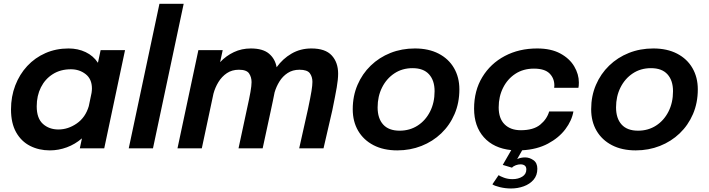

<svg xmlns="http://www.w3.org/2000/svg" viewBox="-20 -802 3832 1038"><path d="M249.5 11Q190.5 11 142.8 -13.2Q95 -37.5 67.2 -86.8Q39.5 -136 39.5 -210.5Q39.5 -280 62.5 -340Q85.5 -400 127.2 -445Q169 -490 226 -515Q283 -540 350.5 -540Q401.5 -540 443 -520.2Q484.5 -500.5 509.5 -462.5L524 -531H656L543.5 0H411.5L423 -54Q386 -22 341.2 -5.5Q296.5 11 249.5 11ZM178.5 -227Q178.5 -162.5 212 -132.2Q245.5 -102 296 -102Q348 -102 395 -134.5Q442 -167 460 -228L475 -300Q477 -313.5 477 -323.5Q477 -374.5 443.2 -401Q409.5 -427.5 363.5 -427.5Q307 -427.5 265.5 -401.2Q224 -375 201.2 -329.8Q178.5 -284.5 178.5 -227Z M973 -781.5 807 0H676L842 -781.5Z M939.5 0 1052.5 -531H1184L1170 -466Q1202.5 -500.5 1244.5 -520.2Q1286.5 -540 1336 -540Q1401 -540 1434.2 -512Q1467.5 -484 1475.5 -438.5Q1508.5 -484.5 1556.2 -512.2Q1604 -540 1663.5 -540Q1739 -540 1773.5 -502.2Q1808 -464.5 1808 -404Q1808 -373 1800.5 -329.5Q1793 -286 1776.5 -205.5L1729 0H1597.5L1645.5 -214.5Q1659 -279 1664 -309.8Q1669 -340.5 1669 -359.5Q1669 -387 1655 -406Q1641 -425 1599 -425Q1562 -425 1535 -407.2Q1508 -389.5 1490.8 -361.5Q1473.5 -333.5 1464.5 -302.5Q1460.5 -281.5 1455.2 -256.5Q1450 -231.5 1443.5 -201.5L1400 0H1269.5L1315.5 -214.5Q1328 -270.5 1334 -304.5Q1340 -338.5 1340 -358Q1340 -385 1326.5 -405Q1313 -425 1271.5 -425Q1234 -425 1206.5 -406.5Q1179 -388 1161 -358.5Q1143 -329 1134 -295.5L1071 0Z M2128 11Q2053.5 11 1999.5 -17Q1945.5 -45 1916.2 -95Q1887 -145 1887 -211.5Q1887 -283 1912.8 -343Q1938.5 -403 1984.2 -447.2Q2030 -491.5 2091 -515.8Q2152 -540 2223 -540Q2297.5 -540 2351.5 -512Q2405.5 -484 2434.5 -434Q2463.5 -384 2463.5 -319Q2463.5 -246 2437.5 -185.5Q2411.5 -125 2365.5 -81Q2319.5 -37 2258.5 -13Q2197.5 11 2128 11ZM2140.5 -95.5Q2195 -95.5 2237.8 -123Q2280.5 -150.5 2305 -198.8Q2329.5 -247 2329.5 -309Q2329.5 -367 2299.5 -400.2Q2269.5 -433.5 2210.5 -433.5Q2154.5 -433.5 2112 -405.2Q2069.5 -377 2045.5 -329Q2021.5 -281 2021.5 -221.5Q2021.5 -162 2051.5 -128.8Q2081.5 -95.5 2140.5 -95.5Z M2819 49Q2842.5 49 2863.8 63.8Q2885 78.5 2885 110.5Q2885 146 2864.5 169.8Q2844 193.5 2811.5 205.2Q2779 217 2742.5 217Q2712.5 217 2682.5 209.8Q2652.5 202.5 2642 194.5L2675.5 145Q2683 150.5 2704.2 158.5Q2725.5 166.5 2751 166.5Q2781.5 166.5 2803.5 153Q2825.5 139.5 2825.5 114Q2825.5 99.5 2816.8 93Q2808 86.5 2794 86.5Q2782 86.5 2768.8 91.2Q2755.5 96 2748 104.5L2698 89.5L2744 9.5Q2648.5 -0.5 2595.8 -60Q2543 -119.5 2543 -214.5Q2543 -312 2587.5 -385.2Q2632 -458.5 2709 -499.2Q2786 -540 2884 -540Q2959 -540 3009.2 -512.8Q3059.5 -485.5 3084.5 -443Q3109.5 -400.5 3109.5 -356Q3109.5 -346 3108.8 -338.8Q3108 -331.5 3107 -327.5H2976Q2977 -333.5 2977 -339.5Q2977 -379 2950.8 -405Q2924.5 -431 2866.5 -431Q2809 -431 2766.2 -403Q2723.5 -375 2699.8 -327.5Q2676 -280 2676 -221.5Q2676 -161.5 2708 -129.8Q2740 -98 2795.5 -98Q2864 -98 2900.5 -128Q2937 -158 2949 -199.5H3080Q3071.5 -150 3036.5 -103.5Q3001.5 -57 2942.5 -25.5Q2883.5 6 2803 10.5L2776 58Q2795.5 49 2819 49Z M3417 11Q3342.5 11 3288.5 -17Q3234.5 -45 3205.2 -95Q3176 -145 3176 -211.5Q3176 -283 3201.8 -343Q3227.5 -403 3273.2 -447.2Q3319 -491.5 3380 -515.8Q3441 -540 3512 -540Q3586.5 -540 3640.5 -512Q3694.5 -484 3723.5 -434Q3752.5 -384 3752.5 -319Q3752.5 -246 3726.5 -185.5Q3700.5 -125 3654.5 -81Q3608.5 -37 3547.5 -13Q3486.5 11 3417 11ZM3429.5 -95.5Q3484 -95.5 3526.8 -123Q3569.5 -150.5 3594 -198.8Q3618.5 -247 3618.5 -309Q3618.5 -367 3588.5 -400.2Q3558.5 -433.5 3499.5 -433.5Q3443.5 -433.5 3401 -405.2Q3358.5 -377 3334.5 -329Q3310.5 -281 3310.5 -221.5Q3310.5 -162 3340.5 -128.8Q3370.5 -95.5 3429.5 -95.5Z"/></svg>

Font: Epilogue SemiBold
Style: Italic
Weight: 600
Italic angle: -12°
Designer: Tyler Finck
Foundry: Etcetera Type Co
Version: Version 2.111; ttfautohint (v1.8.3)